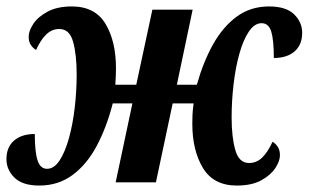

<svg xmlns="http://www.w3.org/2000/svg" viewBox="-37 -566 958 596"><path d="M85 10Q33 10 8 -14.5Q-17 -39 -17 -72Q-17 -109 6.5 -129.5Q30 -150 71 -150Q71 -95 79.5 -68.5Q88 -42 109 -42Q131 -42 148 -68Q165 -94 177 -137Q189 -180 195 -232Q201 -284 201 -335Q201 -396 190 -436Q179 -476 147 -476Q124 -476 106.5 -459Q89 -442 75 -411Q66 -416 59 -426Q52 -436 52 -452Q52 -470 66.5 -492Q81 -514 111 -530Q141 -546 186 -546Q258 -546 290.5 -492Q323 -438 323 -354Q323 -343 322.5 -331.5Q322 -320 321 -303H386L436 -536H561L512 -303H574Q594 -374 624.5 -428.5Q655 -483 698 -514.5Q741 -546 798 -546Q851 -546 876 -521.5Q901 -497 901 -464Q901 -427 877.5 -406.5Q854 -386 813 -386Q813 -442 805 -468Q797 -494 775 -494Q753 -494 735.5 -468Q718 -442 706 -399Q694 -356 688 -304Q682 -252 682 -201Q682 -140 693.5 -100Q705 -60 736 -60Q760 -60 777.5 -77.5Q795 -95 809 -126Q818 -121 825 -110.5Q832 -100 832 -84Q832 -66 817.5 -44Q803 -22 773.5 -6Q744 10 698 10Q626 10 593 -44.5Q560 -99 560 -182Q560 -196 560.5 -209Q561 -222 564 -245H499L447 0H322L374 -245H313Q294 -171 263.5 -113.5Q233 -56 188.5 -23Q144 10 85 10Z"/></svg>

Font: Noto Serif ExtraCondensed
Style: Bold Italic
Weight: 700
Width: 2
Italic angle: -12°
Designer: Monotype Design Team
Foundry: Monotype Imaging Inc.
Version: Version 2.013; ttfautohint (v1.8.4.7-5d5b)